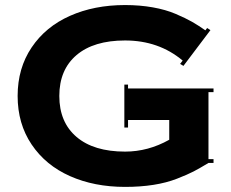

<svg xmlns="http://www.w3.org/2000/svg" viewBox="-20 -730 915 760"><path d="M475.1 -129.9Q566.4 -129.9 649.9 -176.8V-254.9H486.8V-225.1H472.2V-395H486.8V-379.9H825.2V-365.2H805.2V-100.1H825.2V-85H805.2Q770.5 -64 746.6 -51.5Q722.7 -39.1 680.7 -22.7Q638.7 -6.3 587.4 1.7Q536.1 9.8 475.1 9.8Q353 9.8 256.8 -33Q160.6 -75.7 105.2 -158Q49.8 -240.2 49.8 -350.1Q49.8 -460 105.2 -542.2Q160.6 -624.5 256.8 -667.2Q353 -710 475.1 -710Q533.7 -710 584.7 -700.9Q635.7 -691.9 675.3 -675Q714.8 -658.2 740 -643.8Q765.1 -629.4 793 -609.9L799.8 -619.1L813 -610.8L706.1 -469.2L692.9 -477.1L703.1 -490.2Q608.4 -569.8 475.1 -569.8Q351.1 -569.8 283 -512Q214.8 -454.1 214.8 -350.1Q214.8 -246.1 283 -188Q351.1 -129.9 475.1 -129.9Z"/></svg>

Font: Copperplate CC
Style: Bold
Weight: 700
Designer: indestructible type*
Foundry: Cowboy Collective
Version: Version 1.000